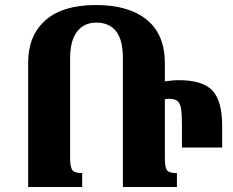

<svg xmlns="http://www.w3.org/2000/svg" viewBox="-20 -744 926 764"><path d="M307 0H92V-495Q92 -602 160.5 -663Q229 -724 362 -724Q492 -724 564 -665.5Q636 -607 636 -492V-420Q650 -422 663 -423.5Q676 -425 692 -425Q785 -425 824.5 -384.5Q864 -344 864 -242V-157H704V-245Q704 -291 700 -313.5Q696 -336 684 -343.5Q672 -351 650 -351Q645 -351 636 -349V-115Q636 -76 645.5 -65.5Q655 -55 684 -55V0H469V-513Q469 -585 442 -619.5Q415 -654 363 -654Q314 -654 286.5 -618Q259 -582 259 -512V-115Q259 -76 269.5 -65.5Q280 -55 307 -55Z"/></svg>

Font: Noto Serif Armenian SemiCondensed ExtraBold
Style: Regular
Weight: 800
Width: 4
Designer: Monotype Design Team
Foundry: Monotype Imaging Inc.
Version: Version 2.008; ttfautohint (v1.8.4.7-5d5b)